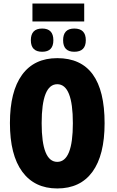

<svg xmlns="http://www.w3.org/2000/svg" viewBox="-20 -1053 662 1083"><path d="M163 -1033V-932H455V-1033ZM154 -826Q154 -761 218 -761Q281 -761 281 -826Q281 -892 218 -892Q154 -892 154 -826ZM336 -826Q336 -761 399 -761Q464 -761 464 -826Q464 -892 399 -892Q336 -892 336 -826ZM303 -725Q173 -725 104.5 -631Q36 -537 36 -359Q36 -179 105.5 -84.5Q175 10 303 10Q433 10 501.5 -84Q570 -178 570 -358Q570 -725 303 -725ZM303 -578Q391 -578 391 -358Q391 -140 303 -140Q215 -140 215 -358Q215 -578 303 -578Z"/></svg>

Font: Noto Sans Display Condensed Black
Style: Regular
Weight: 900
Width: 3
Designer: Monotype Design team
Foundry: Monotype Imaging Inc.
Version: 1.000